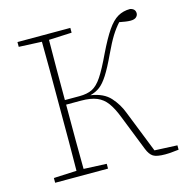

<svg xmlns="http://www.w3.org/2000/svg" viewBox="-103 -788 871 891"><g transform="rotate(-15 332.5 -342.0)"><path d="M498 -44 430 -216Q413 -260 393.5 -286.5Q374 -313 345 -325Q316 -337 270 -337H198Q198 -239 198 -166Q198 -93 199 -28L309 -23V0H55V-23L165 -28Q166 -97 166 -167Q166 -237 166 -307V-370Q166 -441 166 -510Q166 -579 165 -648L55 -653V-676H309V-653L199 -648Q198 -578 198 -507Q198 -436 198 -359H268Q305 -359 329.5 -371Q354 -383 377 -417.5Q400 -452 432 -520Q464 -586 489 -622.5Q514 -659 540 -674Q566 -689 599 -689Q624 -684 624 -662Q624 -652 615.5 -644Q607 -636 588 -636Q577 -636 564 -638Q551 -640 535 -643Q514 -620 496 -591Q478 -562 454 -511Q426 -451 405 -418.5Q384 -386 364.5 -371.5Q345 -357 318 -350Q380 -341 411.5 -306Q443 -271 459 -228L539 -26L648 -21V0Q634 1 618.5 3Q603 5 583 5Q542 5 525.5 -5.5Q509 -16 498 -44Z"/></g></svg>

Font: Source Serif 4 SmText ExtraLight
Style: Regular
Weight: 200
Designer: Frank Grießhammer
Foundry: Adobe
Version: Version 4.005;hotconv 1.1.0;makeotfexe 2.6.0